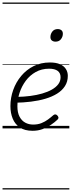

<svg xmlns="http://www.w3.org/2000/svg" viewBox="-20 -1011 566 1512"><path d="M237 19Q175 19 136.5 -7Q98 -33 80 -77Q62 -121 62 -175Q62 -241 84 -302.5Q106 -364 147 -413Q188 -462 245 -490.5Q302 -519 373 -519Q421 -519 452 -505.5Q483 -492 498.5 -468Q514 -444 514 -414Q514 -368 491.5 -333Q469 -298 429.5 -273.5Q390 -249 337.5 -233.5Q285 -218 224 -210.5Q163 -203 99 -202L115 -248Q169 -249 219 -255.5Q269 -262 312.5 -274.5Q356 -287 388.5 -305.5Q421 -324 439 -348Q457 -372 457 -403Q457 -436 434 -453Q411 -470 367 -470Q308 -470 261.5 -444Q215 -418 183 -375Q151 -332 134 -280Q117 -228 117 -174Q117 -124 134 -92Q151 -60 179 -45Q207 -30 241 -30Q278 -30 306.5 -41.5Q335 -53 358 -70Q381 -87 400 -104Q409 -111 416.5 -110Q424 -109 430 -103Q438 -96 440 -87Q442 -78 433 -69Q411 -48 380.5 -27.5Q350 -7 314.5 6Q279 19 237 19ZM417 -683Q400 -683 388.5 -692Q377 -701 377 -719Q377 -743 392 -762.5Q407 -782 435 -782Q452 -782 463.5 -773Q475 -764 475 -745Q475 -722 460 -702.5Q445 -683 417 -683ZM0 471H526V481H0ZM0 -20H526V0H0ZM0 -505H526V-500H0ZM0 -991H526V-981H0Z"/></svg>

Font: Playwrite IE Guides
Style: Regular
Weight: 400
Designer: Veronika Burian, José Scaglione
Foundry: TypeTogether
Version: Version 1.003